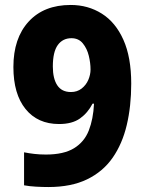

<svg xmlns="http://www.w3.org/2000/svg" viewBox="-20 -744 586 774"><path d="M509 -407Q509 -316 491 -240Q473 -164 434 -108Q395 -52 331 -21Q267 10 175 10Q152 10 125 8.5Q98 7 77 3V-130Q97 -126 118.5 -123.5Q140 -121 165 -121Q237 -121 278.5 -146.5Q320 -172 338 -218Q356 -264 359 -326H353Q334 -289 302.5 -266.5Q271 -244 218 -244Q132 -244 83 -304.5Q34 -365 34 -474Q34 -590 95.5 -657Q157 -724 265 -724Q335 -724 390.5 -689Q446 -654 477.5 -583.5Q509 -513 509 -407ZM268 -590Q233 -590 213 -562.5Q193 -535 193 -476Q193 -427 211 -400Q229 -373 266 -373Q291 -373 309 -387Q327 -401 336 -422Q345 -443 345 -464Q345 -490 338 -519Q331 -548 314 -569Q297 -590 268 -590Z"/></svg>

Font: Noto Sans Khmer UI SemiCondensed ExtraBold
Style: Regular
Weight: 800
Width: 4
Designer: Danh Hong and the Monotype Design Team
Foundry: Monotype Imaging Inc.
Version: Version 2.002; ttfautohint (v1.8.4.7-5d5b)